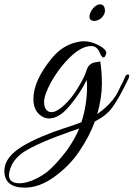

<svg xmlns="http://www.w3.org/2000/svg" viewBox="-126 -544 612 880"><path d="M-12 316Q-106 316 -106 239Q-106 175 -19 124Q54 81 170 43Q224 26 247 16Q273 -62 273 -150Q273 -159 272.5 -165.5Q272 -172 271 -177Q257 -148 238 -119Q219 -90 194 -60Q135 12 79 -4Q27 -26 27 -90Q27 -175 113 -279Q160 -335 223 -350Q241 -355 257 -355Q301 -355 345 -325Q361 -312 361 -303Q361 -294 355 -285Q349 -277 342.5 -283.5Q336 -290 334 -296Q321 -333 292 -333Q239 -333 173 -259Q137 -219 109 -169Q76 -109 76 -76.5Q76 -44 96 -33Q103 -30 110 -30Q133 -30 167 -61Q203 -94 231 -141Q262 -192 269 -217Q275 -237 284 -245.5Q293 -254 302 -256.5Q311 -259 319.5 -259.5Q328 -260 333 -264Q341 -219 341 -159Q341 -99 320 -21Q354 -46 373.5 -66.5Q393 -87 404 -104.5Q415 -122 421.5 -137.5Q428 -153 437 -168L449 -195Q452 -201 459 -202.5Q466 -204 466 -196Q466 -191 463 -184Q420 -94 389 -52Q361 -13 309 12Q284 81 239 147Q195 214 125 265Q56 316 -12 316ZM-85 258Q-85 296 -36 296Q-21 296 -4 291.5Q13 287 30 279.5Q47 272 62.5 262.5Q78 253 90 244Q129 212 180 146Q218 92 237 45L202 57Q47 111 -18 153Q-65 185 -80 232Q-85 249 -85 258ZM331 -524Q355 -524 355 -494Q355 -479 340 -463Q332 -455 322.5 -451.5Q313 -448 304.5 -448Q296 -448 290 -453Q284 -458 284 -468Q284 -484 299 -504Q316 -524 331 -524Z"/></svg>

Font: #9Slide05 Great Vibes
Style: Regular
Weight: 400
Designer: Robert E. Leuschke
Foundry: Robert E. Leuschke
Version: Version 1.001